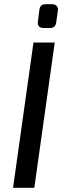

<svg xmlns="http://www.w3.org/2000/svg" viewBox="-20 -892 307 912"><path d="M240 -690 143 0H42L139 -690ZM228 -872Q241 -872 249 -864Q257 -856 255 -842L247 -786Q244 -759 217 -759H187Q172 -759 165 -767Q158 -775 160 -789L167 -845Q169 -859 176 -865.5Q183 -872 197 -872Z"/></svg>

Font: Exo 2 Medium
Style: Italic
Weight: 500
Italic angle: -8°
Designer: Natanael Gama
Foundry: Natanael Gama
Version: Version 2.010